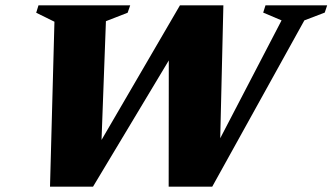

<svg xmlns="http://www.w3.org/2000/svg" viewBox="-20 -696 1240 716"><path d="M1030 -620 961.5 -649 970 -676H1200L1191 -649L1115 -620L771.5 0H609L609.5 -514.5L637 -516.5L327 0H166.5L183 -615L115 -648.5L123.5 -676H465.5L456 -648.5L375 -617L357 -130L333.5 -131L651 -676H813L800 -126.5L774.5 -129Z"/></svg>

Font: Newsreader 16pt 16pt ExtraBold
Style: Italic
Weight: 800
Italic angle: -17°
Version: Version 1.003